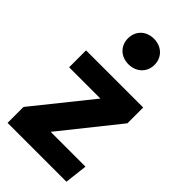

<svg xmlns="http://www.w3.org/2000/svg" viewBox="-248 -883 955 955"><g transform="rotate(45 229.5 -405.5)"><path d="M232 -811C177 -811 139 -773 139 -721C139 -669 177 -631 232 -631C287 -631 326 -669 326 -721C326 -773 287 -811 232 -811ZM34 -531V-412H254L13 -112V0H427L441 -120H196L436 -420V-531Z"/></g></svg>

Font: Fira Sans
Style: Bold
Weight: 700
Designer: Carrois Corporate & Edenspiekermann AG
Foundry: Carrois Corporate GbR & Edenspiekermann AG
Version: Version 4.203